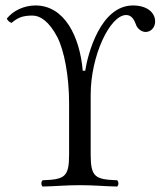

<svg xmlns="http://www.w3.org/2000/svg" viewBox="-20 -678 592 703"><path d="M312 -112V-331C312 -475 383 -623 442 -623C460 -623 470 -609 477 -590C483 -571 500 -561 513 -561C534 -561 548 -579 548 -599C548 -634 516 -658 467 -658C347 -658 301 -478 292 -419H283C272 -545 216 -658 110 -658C68 -658 28 -639 5 -610C7.7 -602.5 14 -597.6 22 -594C44 -612 60 -621 99 -621C128 -621 160 -599 190 -542C215 -493 233 -400 233 -300V-112C233 -29 216 -21 136 -18C130 -12 130 -1 136 5C185 4 219.5 0 273 0C326.1 0 359 4 409 5C415 -1 415 -12 409 -18C329 -21 312 -29 312 -112Z"/></svg>

Font: Libertinus Serif Display
Style: Regular
Weight: 400
Designer: Philipp H. Poll
Foundry: Khaled Hosny
Version: Version 6.1